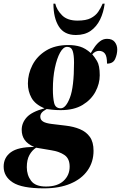

<svg xmlns="http://www.w3.org/2000/svg" viewBox="-100 -793 663 1053"><path d="M141 240Q20 240 -30 207.5Q-80 175 -80 121Q-80 71 -40.5 42Q-1 13 87 13Q51 -3 35 -26Q19 -49 19 -81Q19 -119 46.5 -149.5Q74 -180 144 -199Q93 -220 73 -256Q53 -292 53 -335Q53 -388 78 -436.5Q103 -485 152.5 -515.5Q202 -546 275 -546Q311 -546 340 -537Q369 -528 398 -502Q407 -518 419.5 -536Q432 -554 449 -567Q466 -580 487 -580Q516 -580 529.5 -562.5Q543 -545 543 -522Q543 -495 531.5 -469.5Q520 -444 487 -444Q487 -484 475.5 -499Q464 -514 443 -514Q422 -514 406 -495Q417 -483 432 -458.5Q447 -434 447 -380Q447 -334 423.5 -290Q400 -246 353 -217.5Q306 -189 233 -189Q205 -189 184.5 -191.5Q164 -194 156 -195Q136 -184 128.5 -174.5Q121 -165 121 -153Q121 -136 136 -126.5Q151 -117 185 -113L260 -104Q304 -99 338.5 -84.5Q373 -70 393 -42Q413 -14 413 34Q413 95 380.5 141.5Q348 188 287 214Q226 240 141 240ZM233 -199Q261 -199 283.5 -257.5Q306 -316 306 -450Q306 -492 298.5 -514Q291 -536 268 -536Q247 -536 229.5 -504.5Q212 -473 201 -420.5Q190 -368 190 -304Q190 -257 197 -228Q204 -199 233 -199ZM152 230Q215 230 248.5 199Q282 168 282 121Q282 77 254 57.5Q226 38 181 31L98 17Q76 31 61.5 57Q47 83 47 124Q47 167 70.5 198.5Q94 230 152 230ZM316 -601Q252 -601 222.5 -648Q193 -695 193 -773H203Q211 -739 240 -709.5Q269 -680 325 -680Q372 -680 398 -693.5Q424 -707 438.5 -728Q453 -749 463 -773H474Q468 -725 449 -686Q430 -647 397.5 -624Q365 -601 316 -601Z"/></svg>

Font: Noto Serif Display ExtraCondensed Black
Style: Italic
Weight: 900
Width: 2
Italic angle: -12°
Designer: Monotype Design Team
Foundry: Monotype Imaging Inc.
Version: Version 2.009